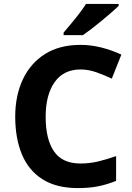

<svg xmlns="http://www.w3.org/2000/svg" viewBox="-20 -954 677 984"><path d="M393 -598Q306 -598 260 -533Q214 -468 214 -355Q214 -241 256.5 -178.5Q299 -116 393 -116Q437 -116 480.5 -126Q524 -136 575 -154V-27Q528 -8 482 1Q436 10 379 10Q269 10 197.5 -35.5Q126 -81 92 -163.5Q58 -246 58 -356Q58 -464 97 -547Q136 -630 210.5 -677Q285 -724 393 -724Q446 -724 499.5 -710.5Q553 -697 602 -674L553 -551Q513 -570 472.5 -584Q432 -598 393 -598ZM588 -924Q574 -910 551 -890Q528 -870 501.5 -848Q475 -826 449.5 -806.5Q424 -787 405 -774H306V-787Q322 -806 343.5 -831.5Q365 -857 386 -884.5Q407 -912 421 -934H588Z"/></svg>

Font: Noto Sans NKo Unjoined
Style: Bold
Weight: 700
Designer: Monotype Design Team
Foundry: Monotype Imaging Inc.
Version: Version 2.004